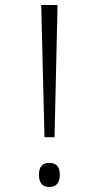

<svg xmlns="http://www.w3.org/2000/svg" viewBox="-20 -734 363 764"><path d="M157 -188 144 -714H209L197 -188ZM135 -39Q135 -86 176 -86Q218 -86 218 -39Q218 10 176 10Q135 10 135 -39Z"/></svg>

Font: Noto Sans Gurmukhi Condensed Light
Style: Regular
Weight: 300
Width: 3
Designer: Jelle Bosma - Monotype Design Team
Foundry: Monotype Imaging Inc.
Version: Version 2.004; ttfautohint (v1.8.4.7-5d5b)